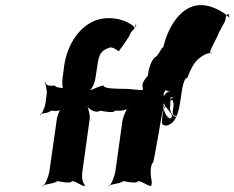

<svg xmlns="http://www.w3.org/2000/svg" viewBox="-20 -871 945 774"><path d="M477 -513C455 -513 396 -513 398 -526C380 -526 348 -505 339 -508C339 -508 339 -493 341 -506C352 -515 362 -533 366 -564L372 -604C379 -657 388 -667 424 -680C446 -680 460 -656 462 -669C462 -669 505 -726 507 -739C512 -747 525 -755 531 -774C531 -774 526 -763 528 -776C524 -770 525 -745 521 -763C519 -765 484 -798 417 -798C321 -798 254 -708 239 -608L232 -554C230 -541 231 -505 239 -511C239 -511 239 -500 241 -513C235 -520 211 -513 200 -526C187 -526 166 -521 162 -541C162 -541 158 -526 160 -539C166 -532 169 -498 169 -498L163 -452C161 -439 148 -406 142 -412C142 -412 142 -397 144 -410C152 -417 171 -412 186 -425C199 -425 221 -418 231 -438C231 -438 227 -427 229 -440C221 -433 210 -397 210 -397L179 -179C176 -161 161 -120 152 -123C152 -123 152 -109 154 -122C165 -131 192 -128 212 -141C212 -141 268 -128 270 -141C288 -141 311 -118 322 -122C322 -122 321 -110 323 -123C315 -133 308 -148 312 -179L341 -387C344 -405 339 -422 332 -444C332 -444 328 -430 330 -443C338 -433 364 -412 384 -425C384 -425 441 -412 443 -425C461 -425 490 -421 502 -443C502 -443 498 -431 500 -444C489 -435 475 -392 474 -387L445 -179C442 -161 427 -120 418 -123C418 -123 418 -109 420 -122C431 -131 458 -128 478 -141C478 -141 534 -128 536 -141C554 -141 579 -118 590 -122L592 -136C587 -164 583 -199 597 -217C601 -217 634 -425 636 -424C642 -440 639 -471 640 -495C650 -510 647 -510 638 -514C640 -507 661 -502 668 -502C652 -502 651 -496 641 -485C626 -448 666 -428 673 -406C671 -393 672 -394 663 -394C646 -404 640 -430 640 -432C638 -416 641 -442 650 -442C662 -460 676 -486 680 -450C674 -404 673 -404 695 -404C695 -404 677 -386 665 -432C671 -478 658 -479 680 -479C684 -479 644 -471 636 -414C630 -368 631 -365 653 -365C685 -374 699 -406 708 -470C714 -516 721 -557 735 -557C756 -610 769 -631 804 -650C830 -663 844 -656 830 -656C816 -656 860 -726 862 -739C867 -747 884 -781 888 -787C891 -805 891 -814 902 -814C902 -808 907 -796 904 -800C904 -800 871 -836 814 -848C730 -866 664 -788 638 -680C632 -683 616 -641 605 -641C586 -623 578 -586 576 -566C543 -529 558 -522 556 -509C546 -505 517 -513 477 -513Z"/></svg>

Font: Hussar Przerywany
Style: Obl
Weight: 400
Foundry: Cannot Into Space Fonts
Version: Version 0.982